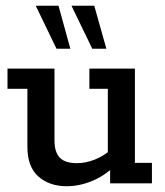

<svg xmlns="http://www.w3.org/2000/svg" viewBox="-20 -636 573 666"><path d="M211 10Q152 10 113.5 -23.5Q75 -57 75 -127V-328H6V-398H169V-149Q169 -108 187.5 -89Q206 -70 247 -70Q277 -70 309 -82.5Q341 -95 374 -124L354 -93V-328H290V-398H448V-71H507V0H362V-60L381 -63Q343 -26 299 -8Q255 10 211 10ZM300 -467 228 -616H307L349 -467ZM176 -467 104 -616H183L224 -467Z"/></svg>

Font: Rokkitt Medium
Style: Regular
Weight: 500
Version: Version 3.103